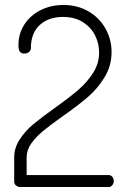

<svg xmlns="http://www.w3.org/2000/svg" viewBox="-20 -751 508 771"><path d="M235 -731Q291 -731 335 -705.5Q379 -680 403.5 -636.5Q428 -593 428 -542Q428 -487 400 -441Q372 -395 332.5 -361Q293 -327 230 -283Q181 -248 153 -225Q125 -202 106 -175.5Q87 -149 87 -119V-48H417Q425 -48 431 -41Q437 -34 437 -24Q437 -15 431 -7.5Q425 0 417 0H61Q52 0 44.5 -6Q37 -12 37 -22V-119Q37 -157 59 -191Q81 -225 113.5 -252Q146 -279 202 -319Q261 -361 295.5 -391Q330 -421 354 -458.5Q378 -496 378 -540Q378 -576 362 -608.5Q346 -641 313 -662Q280 -683 233 -683Q175 -683 139.5 -650.5Q104 -618 104 -557Q104 -549 97 -542.5Q90 -536 77 -536Q65 -536 59.5 -544Q54 -552 54 -570Q54 -615 77.5 -652Q101 -689 142.5 -710Q184 -731 235 -731Z"/></svg>

Font: Dosis
Style: Regular
Weight: 400
Designer: Edgar Tolentino, Pablo Impallari, Igino Marini
Foundry: Edgar Tolentino, Pablo Impallari, Igino Marini
Version: Version 1.007;Glyphs 3.1.1 (3134)